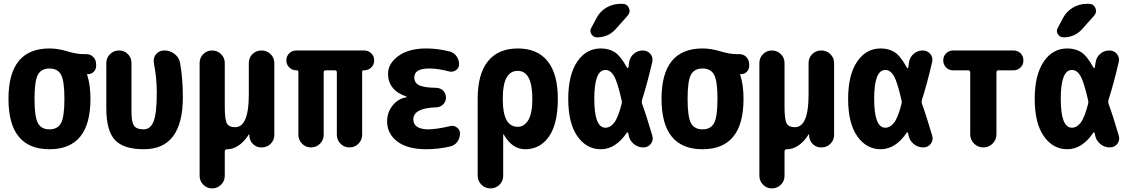

<svg xmlns="http://www.w3.org/2000/svg" viewBox="-20 -790 6040 1029"><path d="M183.1 -130.4Q201.2 -96.7 245.1 -96.7Q289.1 -96.7 307.1 -130.4Q325.2 -164.1 325.2 -260.3Q325.2 -356.4 307.1 -389.6Q289.1 -422.9 245.1 -422.9Q201.2 -422.9 183.1 -389.6Q165 -356.4 165 -260.3Q165 -164.1 183.1 -130.4ZM442.4 -500Q464.8 -500 480 -484.4Q495.1 -468.8 495.1 -446.3V-435.5Q495.1 -418 482.4 -405.3Q469.7 -392.6 452.1 -392.6H447.3Q446.3 -392.6 446.3 -391.6V-390.6Q447.3 -389.6 447.3 -388.7Q464.8 -335 464.8 -259.8Q464.8 9.8 245.1 9.8Q25.4 9.8 25.4 -260.3Q25.4 -530.3 245.1 -530.3Q290 -530.3 340.3 -515.1Q390.6 -500 424.8 -500Z M860.4 -519.5Q891.6 -519.5 916 -500.5Q940.4 -481.4 945.3 -451.2Q960 -368.2 960 -269.5Q960 10.7 750 9.8Q642.6 9.8 596.2 -39.6Q549.8 -88.9 549.8 -210V-452.1Q549.8 -480.5 569.8 -500Q589.8 -519.5 618.2 -519.5Q646.5 -519.5 665.5 -500Q684.6 -480.5 684.6 -452.1V-192.4Q684.6 -135.7 698.2 -116.2Q711.9 -96.7 750 -96.7Q786.1 -96.7 803.2 -139.6Q820.3 -182.6 820.3 -294.9Q820.3 -371.1 804.7 -452.1Q799.8 -479.5 816.4 -499.5Q833 -519.5 860.4 -519.5Z M1381.8 -519.5Q1410.2 -519.5 1430.2 -500Q1450.2 -480.5 1450.2 -452.1V-66.4Q1450.2 -39.1 1430.7 -19.5Q1411.1 0 1383.8 0H1379.9Q1353.5 0 1335.4 -18.6Q1317.4 -37.1 1316.4 -61.5V-69.3Q1316.4 -70.3 1315.4 -70.3Q1313.5 -70.3 1313.5 -69.3Q1289.1 -30.3 1258.8 -10.3Q1228.5 9.8 1200.2 9.8H1196.3Q1185.5 9.8 1184.6 21.5V152.3Q1184.6 180.7 1164.6 200.2Q1144.5 219.7 1116.7 219.7Q1088.9 219.7 1069.3 199.7Q1049.8 179.7 1049.8 152.3V-452.1Q1049.8 -480.5 1069.3 -500Q1088.9 -519.5 1116.7 -519.5Q1144.5 -519.5 1164.6 -500Q1184.6 -480.5 1184.6 -452.1V-219.7Q1184.6 -149.4 1195.8 -128.9Q1207 -108.4 1240.2 -108.4Q1313.5 -108.4 1313.5 -283.2V-452.1Q1313.5 -480.5 1333 -500Q1352.5 -519.5 1381.8 -519.5Z M1931.6 -519.5Q1954.1 -519.5 1969.7 -504.4Q1985.4 -489.3 1985.4 -465.8Q1985.4 -443.4 1969.7 -428.2Q1954.1 -413.1 1931.6 -413.1H1928.7Q1920.9 -413.1 1920.9 -405.3V-68.4Q1920.9 -40 1901.4 -20Q1881.8 0 1853 0Q1824.2 0 1804.7 -20Q1785.2 -40 1785.2 -68.4V-402.3Q1785.2 -413.1 1774.4 -413.1H1725.6Q1714.8 -413.1 1714.8 -402.3V-68.4Q1714.8 -40 1695.3 -20Q1675.8 0 1647 0Q1618.2 0 1598.6 -20Q1579.1 -40 1579.1 -68.4V-405.3Q1579.1 -413.1 1571.3 -413.1H1568.4Q1545.9 -413.1 1530.3 -428.7Q1514.6 -444.3 1514.6 -465.8Q1514.6 -489.3 1530.3 -504.4Q1545.9 -519.5 1568.4 -519.5Z M2392.6 -114.3Q2412.1 -119.1 2428.7 -106.9Q2445.3 -94.7 2445.3 -75.2Q2445.3 -49.8 2430.7 -29.8Q2416 -9.8 2391.6 -4.9Q2328.1 9.8 2264.6 9.8Q2164.1 9.8 2109.4 -31.7Q2054.7 -73.2 2054.7 -139.6Q2054.7 -188.5 2085 -225.6Q2115.2 -262.7 2159.2 -268.6Q2160.2 -268.6 2160.2 -269.5Q2160.2 -271.5 2158.2 -272.5Q2060.5 -305.7 2059.6 -394.5Q2059.6 -449.2 2114.7 -489.7Q2169.9 -530.3 2264.6 -530.3Q2325.2 -530.3 2387.7 -514.6Q2412.1 -508.8 2426.3 -489.3Q2440.4 -469.7 2440.4 -445.3Q2440.4 -425.8 2423.8 -414.1Q2407.2 -402.3 2386.7 -407.2Q2327.1 -422.9 2280.3 -422.9Q2200.2 -422.9 2200.2 -375Q2200.2 -346.7 2225.6 -333.5Q2251 -320.3 2318.4 -319.3Q2340.8 -318.4 2355.5 -303.7Q2370.1 -289.1 2370.1 -267.1Q2370.1 -245.1 2355 -230.5Q2339.8 -215.8 2318.4 -214.8Q2195.3 -210.9 2195.3 -150.4Q2195.3 -97.7 2275.4 -96.7Q2324.2 -97.7 2392.6 -114.3Z M2754.9 -110.4Q2790 -110.4 2811.5 -146.5Q2833 -182.6 2833 -259.8Q2833 -410.2 2754.9 -410.2Q2674.8 -410.2 2674.8 -264.6V-254.9Q2674.8 -110.4 2754.9 -110.4ZM2969.7 -259.8Q2969.7 -127 2922.4 -58.6Q2875 9.8 2794.9 9.8Q2724.6 9.8 2679.7 -69.3Q2679.7 -70.3 2677.7 -70.3Q2676.8 -70.3 2676.8 -69.3V152.3Q2676.8 180.7 2656.7 200.2Q2636.7 219.7 2608.4 219.7Q2580.1 219.7 2560.1 199.7Q2540 179.7 2540 152.3V-259.8Q2540 -393.6 2595.2 -461.9Q2650.4 -530.3 2755.4 -530.3Q2860.4 -530.3 2915 -461.9Q2969.7 -393.6 2969.7 -259.8Z M3315.4 -769.5Q3340.8 -769.5 3350.6 -747.1Q3360.4 -724.6 3343.8 -706.1L3280.3 -634.8Q3240.2 -589.8 3179.7 -589.8Q3160.2 -589.8 3149.4 -606.9Q3138.7 -624 3149.4 -641.6L3178.7 -696.3Q3197.3 -730.5 3231.4 -750Q3265.6 -769.5 3304.7 -769.5ZM3311.5 -233.4Q3314.5 -243.2 3311.5 -252.9Q3289.1 -351.6 3270.5 -383.3Q3252 -415 3224.6 -415Q3165 -415 3165 -260.3Q3165 -105.5 3224.6 -105.5Q3251 -105.5 3272 -132.8Q3293 -160.2 3311.5 -233.4ZM3420.9 -234.4Q3442.4 -176.8 3475.6 -64.5Q3483.4 -40 3468.8 -20Q3454.1 0 3427.7 0Q3398.4 0 3376 -19Q3353.5 -38.1 3348.6 -67.4Q3347.7 -68.4 3347.7 -72.3Q3347.7 -76.2 3346.7 -77.1Q3345.7 -80.1 3343.3 -80.6Q3340.8 -81.1 3339.8 -79.1Q3279.3 9.8 3200.2 9.8Q3123 9.8 3074.2 -60.1Q3025.4 -129.9 3025.4 -259.8Q3025.4 -387.7 3073.2 -459Q3121.1 -530.3 3200.2 -530.3Q3244.1 -530.3 3275.4 -509.8Q3306.6 -489.3 3340.8 -426.8Q3344.7 -423.8 3347.7 -428.7Q3347.7 -433.6 3349.6 -441.9Q3351.6 -450.2 3351.6 -455.1Q3355.5 -483.4 3376.5 -501.5Q3397.5 -519.5 3424.8 -519.5Q3450.2 -519.5 3465.8 -501Q3481.4 -482.4 3475.6 -457Q3447.3 -335.9 3420.9 -254.9Q3418 -244.1 3420.9 -234.4Z M3683.1 -130.4Q3701.2 -96.7 3745.1 -96.7Q3789.1 -96.7 3807.1 -130.4Q3825.2 -164.1 3825.2 -260.3Q3825.2 -356.4 3807.1 -389.6Q3789.1 -422.9 3745.1 -422.9Q3701.2 -422.9 3683.1 -389.6Q3665 -356.4 3665 -260.3Q3665 -164.1 3683.1 -130.4ZM3942.4 -500Q3964.8 -500 3980 -484.4Q3995.1 -468.8 3995.1 -446.3V-435.5Q3995.1 -418 3982.4 -405.3Q3969.7 -392.6 3952.1 -392.6H3947.3Q3946.3 -392.6 3946.3 -391.6V-390.6Q3947.3 -389.6 3947.3 -388.7Q3964.8 -335 3964.8 -259.8Q3964.8 9.8 3745.1 9.8Q3525.4 9.8 3525.4 -260.3Q3525.4 -530.3 3745.1 -530.3Q3790 -530.3 3840.3 -515.1Q3890.6 -500 3924.8 -500Z M4381.8 -519.5Q4410.2 -519.5 4430.2 -500Q4450.2 -480.5 4450.2 -452.1V-66.4Q4450.2 -39.1 4430.7 -19.5Q4411.1 0 4383.8 0H4379.9Q4353.5 0 4335.4 -18.6Q4317.4 -37.1 4316.4 -61.5V-69.3Q4316.4 -70.3 4315.4 -70.3Q4313.5 -70.3 4313.5 -69.3Q4289.1 -30.3 4258.8 -10.3Q4228.5 9.8 4200.2 9.8H4196.3Q4185.5 9.8 4184.6 21.5V152.3Q4184.6 180.7 4164.6 200.2Q4144.5 219.7 4116.7 219.7Q4088.9 219.7 4069.3 199.7Q4049.8 179.7 4049.8 152.3V-452.1Q4049.8 -480.5 4069.3 -500Q4088.9 -519.5 4116.7 -519.5Q4144.5 -519.5 4164.6 -500Q4184.6 -480.5 4184.6 -452.1V-219.7Q4184.6 -149.4 4195.8 -128.9Q4207 -108.4 4240.2 -108.4Q4313.5 -108.4 4313.5 -283.2V-452.1Q4313.5 -480.5 4333 -500Q4352.5 -519.5 4381.8 -519.5Z M4811.5 -233.4Q4814.5 -243.2 4811.5 -252.9Q4789.1 -351.6 4770.5 -383.3Q4752 -415 4724.6 -415Q4665 -415 4665 -260.3Q4665 -105.5 4724.6 -105.5Q4751 -105.5 4772 -132.8Q4793 -160.2 4811.5 -233.4ZM4920.9 -234.4Q4942.4 -176.8 4975.6 -64.5Q4983.4 -40 4968.8 -20Q4954.1 0 4927.7 0Q4898.4 0 4876 -19Q4853.5 -38.1 4848.6 -67.4Q4847.7 -68.4 4847.7 -72.3Q4847.7 -76.2 4846.7 -77.1Q4845.7 -80.1 4843.3 -80.6Q4840.8 -81.1 4839.8 -79.1Q4779.3 9.8 4700.2 9.8Q4623 9.8 4574.2 -60.1Q4525.4 -129.9 4525.4 -259.8Q4525.4 -387.7 4573.2 -459Q4621.1 -530.3 4700.2 -530.3Q4744.1 -530.3 4775.4 -509.8Q4806.6 -489.3 4840.8 -426.8Q4843.8 -422.9 4846.7 -425.8Q4847.7 -426.8 4847.7 -428.7Q4847.7 -433.6 4849.6 -441.9Q4851.6 -450.2 4851.6 -455.1Q4855.5 -483.4 4876.5 -501.5Q4897.5 -519.5 4924.8 -519.5Q4950.2 -519.5 4965.8 -501Q4981.4 -482.4 4975.6 -457Q4947.3 -335.9 4920.9 -254.9Q4918 -244.1 4920.9 -234.4Z M5412.1 -519.5Q5434.6 -519.5 5449.7 -504.4Q5464.8 -489.3 5464.8 -465.8Q5464.8 -443.4 5449.2 -428.2Q5433.6 -413.1 5412.1 -413.1H5331.1Q5320.3 -413.1 5320.3 -402.3V-70.3Q5320.3 -41 5299.8 -20.5Q5279.3 0 5250 0Q5220.7 0 5200.2 -20.5Q5179.7 -41 5179.7 -70.3V-402.3Q5179.7 -413.1 5168.9 -413.1H5087.9Q5065.4 -413.1 5050.3 -428.7Q5035.2 -444.3 5035.2 -465.8Q5035.2 -489.3 5050.8 -504.4Q5066.4 -519.5 5087.9 -519.5Z M5815.4 -769.5Q5840.8 -769.5 5850.6 -747.1Q5860.4 -724.6 5843.8 -706.1L5780.3 -634.8Q5740.2 -589.8 5679.7 -589.8Q5660.2 -589.8 5649.4 -606.9Q5638.7 -624 5649.4 -641.6L5678.7 -696.3Q5697.3 -730.5 5731.4 -750Q5765.6 -769.5 5804.7 -769.5ZM5811.5 -233.4Q5814.5 -243.2 5811.5 -252.9Q5789.1 -351.6 5770.5 -383.3Q5752 -415 5724.6 -415Q5665 -415 5665 -260.3Q5665 -105.5 5724.6 -105.5Q5751 -105.5 5772 -132.8Q5793 -160.2 5811.5 -233.4ZM5920.9 -234.4Q5942.4 -176.8 5975.6 -64.5Q5983.4 -40 5968.8 -20Q5954.1 0 5927.7 0Q5898.4 0 5876 -19Q5853.5 -38.1 5848.6 -67.4Q5847.7 -68.4 5847.7 -72.3Q5847.7 -76.2 5846.7 -77.1Q5845.7 -80.1 5843.3 -80.6Q5840.8 -81.1 5839.8 -79.1Q5779.3 9.8 5700.2 9.8Q5623 9.8 5574.2 -60.1Q5525.4 -129.9 5525.4 -259.8Q5525.4 -387.7 5573.2 -459Q5621.1 -530.3 5700.2 -530.3Q5744.1 -530.3 5775.4 -509.8Q5806.6 -489.3 5840.8 -426.8Q5844.7 -423.8 5847.7 -428.7Q5847.7 -433.6 5849.6 -441.9Q5851.6 -450.2 5851.6 -455.1Q5855.5 -483.4 5876.5 -501.5Q5897.5 -519.5 5924.8 -519.5Q5950.2 -519.5 5965.8 -501Q5981.4 -482.4 5975.6 -457Q5947.3 -335.9 5920.9 -254.9Q5918 -244.1 5920.9 -234.4Z"/></svg>

Font: Rounded-X Mgen+ 1m bold
Style: Bold
Weight: 700
Designer: [Source Han Sans]
Ryoko NISHIZUKA  (kana & ideographs); Paul D. Hunt (Latin, Greek & Cyrillic); Wenlong ZHANG  (bopomofo
Version: Version 1.059.20150602